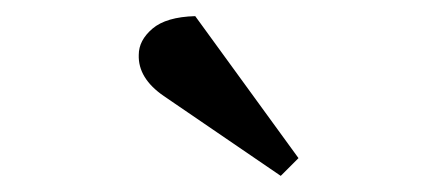

<svg xmlns="http://www.w3.org/2000/svg" viewBox="-20 -799 538 238"><path d="M350 -603 328 -581 183 -680Q151 -702 152 -731Q152 -749 169 -763.5Q186 -778 222 -779Z"/></svg>

Font: Literata 36pt Medium
Style: Italic
Weight: 500
Italic angle: -2°
Designer: Latin by Veronika Burian and Jose Scaglione. Greek by Irene Vlachou. Cyrillic by Vera Evstafieva
Foundry: TypeTogether
Version: Version 3.002